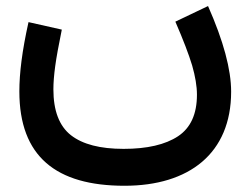

<svg xmlns="http://www.w3.org/2000/svg" viewBox="-20 -383 813 625"><path d="M550.8 -312.5C576.7 -252.9 594.7 -205.6 605.5 -169.9C615.7 -134.3 621.1 -102.5 621.1 -74.7C621.1 -11.7 600.6 33.2 559.6 60.5C518.1 87.9 459 101.6 382.3 101.6C306.2 101.6 249 86.9 210.9 57.1C172.9 27.3 153.8 -22.5 153.8 -92.3C153.8 -113.3 155.8 -138.7 159.7 -167.5C163.6 -196.3 170.9 -236.3 181.2 -286.6L72.8 -311C51.8 -216.8 43 -144.5 43 -85.4C43 126 162.1 221.7 385.3 221.7C595.7 221.7 732.4 116.2 732.4 -84.5C732.4 -156.7 707.5 -249.5 657.2 -363.3Z"/></svg>

Font: Estedad SemiBold
Style: Regular
Weight: 600
Designer: Amin Abedi
Version: Version 7.3